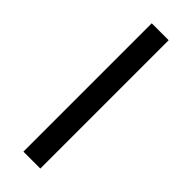

<svg xmlns="http://www.w3.org/2000/svg" viewBox="-240 -731 752 752"><g transform="rotate(45 136.0 -355.5)"><path d="M183.1 0H89.4V-710.9H183.1Z"/></g></svg>

Font: RobotoSquareBracket
Style: Square-Bracket
Weight: 400
Version: Version 2.137; 2017